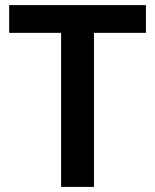

<svg xmlns="http://www.w3.org/2000/svg" viewBox="-20 -734 609 754"><path d="M349 0V-605H553V-714H16V-605H220V0Z"/></svg>

Font: Noto Sans Myanmar UI SemiBold
Style: Regular
Weight: 600
Designer: Monotype Design Team
Foundry: Monotype Imaging Inc.
Version: Version 2.103